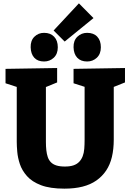

<svg xmlns="http://www.w3.org/2000/svg" viewBox="-20 -1113 779 1146"><path d="M419 -702 726 -707V-621L641 -587L659 -629V-280Q659 -223 648 -176.5Q637 -130 613.5 -95Q590 -60 555 -35.5Q520 -11 472.5 1Q425 13 364 13Q279 13 225 -7.5Q171 -28 141 -62Q111 -96 98.5 -134Q86 -172 83 -207Q80 -242 80 -266V-629L99 -588L13 -616V-702L321 -707V-621L238 -587L254 -629V-266Q254 -239 256.5 -216.5Q259 -194 265 -176Q271 -158 283.5 -145Q296 -132 316.5 -125.5Q337 -119 367 -119Q398 -119 418.5 -126Q439 -133 452.5 -147Q466 -161 473.5 -180.5Q481 -200 483 -225Q485 -250 485 -280V-629L500 -590L419 -616ZM500 -746Q462 -746 441 -768.5Q420 -791 419 -831Q418 -871 442 -894Q466 -917 500 -917Q539 -917 560.5 -894Q582 -871 582 -831Q582 -791 558 -768.5Q534 -746 500 -746ZM243 -746Q205 -746 184.5 -768.5Q164 -791 163 -831Q162 -871 185.5 -894Q209 -917 243 -917Q281 -917 303 -894Q325 -871 325 -831Q325 -791 301 -768.5Q277 -746 243 -746ZM366 -865 300 -931 451 -1093 538 -1005Z"/></svg>

Font: Bitter Thin ExtraBold
Style: Regular
Weight: 800
Version: Version 3.020